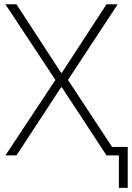

<svg xmlns="http://www.w3.org/2000/svg" viewBox="-20 -748 635 924"><path d="M59.1 -727.5 273.9 -397.9H277.8L492.7 -727.5H546.4L307.1 -363.3L546.4 0H492.7L277.8 -327.6H273.9L59.1 0H5.9L246.6 -363.3L5.9 -727.5ZM552.2 156.2V0H504.9V-41H594.7V156.2Z"/></svg>

Font: Inter Display Extra Light
Style: Regular
Weight: 200
Designer: Rasmus Andersson
Foundry: rsms
Version: Version 4.000;git-4fc901f